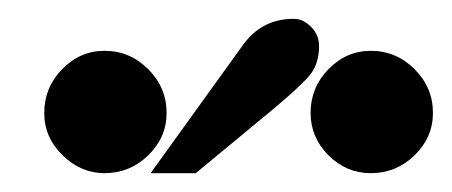

<svg xmlns="http://www.w3.org/2000/svg" viewBox="-20 -700 480 204"><path d="M440 -580Q440 -554 420.5 -535Q401 -516 374 -516Q348 -516 329 -535Q310 -554 310 -580Q310 -607 329 -626.5Q348 -646 374 -646Q401 -646 420.5 -626.5Q440 -607 440 -580ZM140 -516 238 -652Q258 -680 292 -680Q302 -680 310.5 -671.5Q319 -663 319 -651Q319 -632 309 -620Q299 -608 269 -583L188 -516ZM157 -580Q157 -554 137.5 -535Q118 -516 91 -516Q66 -516 46.5 -535Q27 -554 27 -580Q27 -607 46 -626.5Q65 -646 91 -646Q118 -646 137.5 -626.5Q157 -607 157 -580Z"/></svg>

Font: STIX
Style: Bold Italic
Weight: 700
Italic angle: -16.33°
Designer: MicroPress Inc., with final additions and corrections provided by Coen Hoffman, Elsevier (retired)
Version: Version 1.1.1